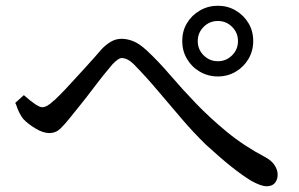

<svg xmlns="http://www.w3.org/2000/svg" viewBox="-20 -710 1040 668"><path d="M63 -379Q110 -337 127 -337Q144 -337 167 -360H168Q185 -376 207 -399Q224 -417 270.5 -468Q317 -519 331 -536Q345 -552 363.5 -563.5Q382 -575 402.5 -575Q423 -575 444 -566.5Q465 -558 490 -535Q530 -498 571.5 -449.5Q613 -401 661.5 -350.5Q710 -300 769.5 -251Q829 -202 905 -162Q925 -151 935.5 -135Q946 -119 946 -102Q946 -85 936.5 -73.5Q927 -62 907.5 -62Q888 -62 854 -81Q794 -117 696 -207Q653 -249 611.5 -297.5Q570 -346 529 -394.5Q488 -443 446 -486Q424 -508 403 -508Q392 -508 371 -486Q337 -446 308.5 -408Q280 -370 260 -345.5Q240 -321 223 -299.5Q206 -278 190 -262.5Q174 -247 152 -247Q130 -247 103.5 -263Q77 -279 61 -296Q46 -315 36 -346L33 -352ZM738 -637Q709 -637 688.5 -616.5Q668 -596 668 -567Q668 -538 688.5 -517.5Q709 -497 738 -497Q767 -497 787.5 -517.5Q808 -538 808 -567Q808 -596 787.5 -616.5Q767 -637 738 -637ZM675.5 -460.5Q647 -477 630.5 -505Q614 -533 614 -567.5Q614 -602 630.5 -629.5Q647 -657 675.5 -673.5Q704 -690 738 -690Q772 -690 800 -673.5Q828 -657 844.5 -629.5Q861 -602 861 -567.5Q861 -533 844.5 -505Q828 -477 800 -460.5Q772 -444 738 -444Q704 -444 675.5 -460.5Z"/></svg>

Font: Early Summer Mincho Screen
Style: Regular
Weight: 400
Designer: GuiWonder
Version: Version 1.002